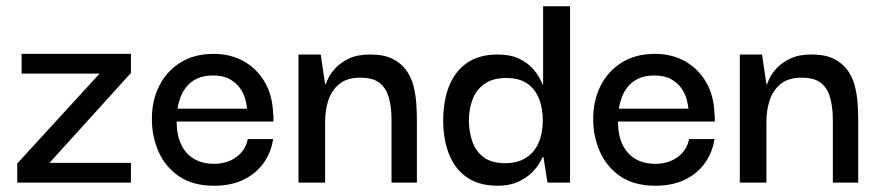

<svg xmlns="http://www.w3.org/2000/svg" viewBox="-20 -583 2800 613"><path d="M35 0V-61L298 -348H49V-411H398V-350L138 -63H398V0Z M664 10Q595 10 551 -20.5Q507 -51 486 -99.5Q465 -148 465 -200Q464 -259 487.5 -307Q511 -355 555.5 -383Q600 -411 662 -411Q716 -411 758 -387.5Q800 -364 825 -321.5Q850 -279 852 -221Q853 -218 853 -209.5Q853 -201 853 -195H544Q544 -131 575.5 -95.5Q607 -60 663 -60Q705 -60 734.5 -81.5Q764 -103 771 -139H852Q846 -97 822 -63Q798 -29 758 -9.5Q718 10 664 10ZM547 -236H769Q768 -247 763.5 -265Q759 -283 747 -300.5Q735 -318 714 -330Q693 -342 660 -342Q630 -342 609 -332Q588 -322 575 -305.5Q562 -289 555.5 -270.5Q549 -252 547 -236Z M933 0V-409H1004L1018 -314H1020Q1021 -318 1028 -333Q1035 -348 1051 -365.5Q1067 -383 1094 -396Q1121 -409 1162 -409Q1205 -409 1232.5 -395.5Q1260 -382 1276.5 -359.5Q1293 -337 1300 -309.5Q1307 -282 1309 -253.5Q1311 -225 1311 -200V0H1230V-201Q1230 -239 1222 -269.5Q1214 -300 1193 -317.5Q1172 -335 1130 -335Q1088 -335 1063.5 -315Q1039 -295 1028.5 -263.5Q1018 -232 1018 -195V0Z M1569 10Q1509 10 1470.5 -17Q1432 -44 1413.5 -91Q1395 -138 1395 -198Q1395 -261 1414 -308.5Q1433 -356 1471.5 -382.5Q1510 -409 1569 -409Q1609 -409 1636.5 -396Q1664 -383 1680 -365Q1696 -347 1703.5 -332Q1711 -317 1712 -313H1714V-563H1800V0H1728L1715 -82H1713Q1711 -78 1703 -63.5Q1695 -49 1678 -32Q1661 -15 1634 -2.5Q1607 10 1569 10ZM1593 -62Q1632 -62 1659 -79Q1686 -96 1699.5 -127Q1713 -158 1713 -199Q1713 -239 1700 -270Q1687 -301 1661.5 -317.5Q1636 -334 1597 -334Q1553 -334 1526.5 -315Q1500 -296 1488.5 -265Q1477 -234 1477 -199Q1477 -164 1487.5 -132.5Q1498 -101 1523.5 -81.5Q1549 -62 1593 -62Z M2073 10Q2004 10 1960 -20.5Q1916 -51 1895 -99.5Q1874 -148 1874 -200Q1873 -259 1896.5 -307Q1920 -355 1964.5 -383Q2009 -411 2071 -411Q2125 -411 2167 -387.5Q2209 -364 2234 -321.5Q2259 -279 2261 -221Q2262 -218 2262 -209.5Q2262 -201 2262 -195H1953Q1953 -131 1984.5 -95.5Q2016 -60 2072 -60Q2114 -60 2143.5 -81.5Q2173 -103 2180 -139H2261Q2255 -97 2231 -63Q2207 -29 2167 -9.5Q2127 10 2073 10ZM1956 -236H2178Q2177 -247 2172.5 -265Q2168 -283 2156 -300.5Q2144 -318 2123 -330Q2102 -342 2069 -342Q2039 -342 2018 -332Q1997 -322 1984 -305.5Q1971 -289 1964.5 -270.5Q1958 -252 1956 -236Z M2342 0V-409H2413L2427 -314H2429Q2430 -318 2437 -333Q2444 -348 2460 -365.5Q2476 -383 2503 -396Q2530 -409 2571 -409Q2614 -409 2641.5 -395.5Q2669 -382 2685.5 -359.5Q2702 -337 2709 -309.5Q2716 -282 2718 -253.5Q2720 -225 2720 -200V0H2639V-201Q2639 -239 2631 -269.5Q2623 -300 2602 -317.5Q2581 -335 2539 -335Q2497 -335 2472.5 -315Q2448 -295 2437.5 -263.5Q2427 -232 2427 -195V0Z"/></svg>

Font: Darker Grotesque Light SemiBold
Style: Regular
Weight: 600
Version: Version 1.000;gftools[0.9.28]